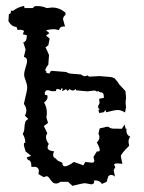

<svg xmlns="http://www.w3.org/2000/svg" viewBox="-20 -616 484 644"><path d="M208 -6.3H182.6Q176.3 -0.5 168.5 -0.5Q161.1 -0.5 157 -4.4Q152.8 -8.3 149.7 -12.7Q146.5 -17.1 143.6 -21Q140.6 -24.9 136.2 -24.9L126 -22L108.9 -32.2L110.4 -41.5Q110.4 -56.6 94.2 -56.6L85.4 -55.7V-57.6Q85.4 -78.6 73.7 -79.6L69.3 -87.9L84.5 -93.3L65.9 -107.9Q60.1 -125.5 60.1 -132.3Q60.1 -137.2 63 -137.2L64.9 -136.7Q64.9 -153.8 56.2 -166.5Q62 -177.2 62 -188.5Q62 -198.7 65.9 -210L74.7 -217.3L63.5 -228Q68.4 -237.3 68.4 -246.1Q68.4 -256.3 60.1 -267.6Q71.3 -313.5 71.3 -321.3Q71.3 -328.6 69.6 -334.5Q67.9 -340.3 66.2 -345.2Q64.5 -350.1 62.7 -355.2Q61 -360.4 61 -366.2Q61 -371.1 62.5 -377.4Q64 -383.8 65.9 -389.9Q67.9 -396 69.3 -401.6Q70.8 -407.2 70.8 -411.6Q70.8 -423.3 60.1 -425.3L65.9 -449.7L58.1 -474.1Q69.8 -476.1 69.8 -495.1V-498L56.6 -501L60.5 -511.7Q57.6 -516.1 46.9 -516.1L39.1 -515.6L35.2 -525.9Q19.5 -525.9 8.3 -544.9L9.8 -568.8Q16.6 -569.8 16.6 -575.7L16.1 -580.1H24.4Q38.1 -591.3 60.5 -596.2L62.5 -588.9H89.8L96.2 -595.2L104.5 -595.7Q122.6 -595.7 136.2 -588.9L154.8 -590.8Q180.2 -590.8 199.7 -573.2V-566.4Q191.4 -559.6 191.4 -551.3L198.2 -526.9L193.4 -527.3Q180.7 -527.3 177.7 -515.1L163.6 -518.1Q147.9 -518.1 134.3 -514.6L145.5 -504.9L134.3 -496.6L146.5 -486.8L142.1 -463.9L132.8 -457.5L144.5 -431.6L142.1 -399.4Q131.8 -386.2 131.8 -379.4L135.7 -376.5Q135.3 -375 135.3 -373.5Q135.3 -370.6 139.6 -370.6Q142.1 -369.6 143.6 -369.6Q146.5 -369.6 147.9 -373Q149.4 -377.9 153.3 -378.4L190.4 -375.5Q201.2 -375.5 207 -372.1Q212.9 -368.7 221.2 -368.7L252 -366.2Q258.8 -360.4 264.6 -360.4Q269 -360.4 272.9 -363.3L278.8 -358.9L314.5 -360.8L348.1 -357.9Q355 -357.9 364.3 -353.5Q377.4 -338.9 378.9 -334L400.9 -310.5L402.8 -287.1Q401.4 -280.3 401.4 -272.5Q401.4 -265.1 402.8 -256.3L399.4 -238.8Q385.3 -247.1 375.5 -247.1Q365.7 -247.1 335.4 -239.3L334.5 -247.6L328.1 -239.7L313 -236.8L310.1 -246.6L314.5 -249.5Q309.1 -252 309.1 -257.3Q309.1 -262.2 314 -270L312.5 -284.7L328.6 -288.1L327.6 -298.3Q327.1 -303.7 320.3 -306.2H318.4Q314 -306.2 312.5 -308.6Q311.5 -310.1 308.6 -310.1Q306.6 -310.1 304.2 -309.1L298.3 -312.5L272.9 -309.6L235.4 -313L233.9 -317.9Q230 -312.5 224.6 -312.5Q219.2 -312.5 212.9 -316.9L207 -311L201.7 -316.9L188 -310.1L190.4 -319.3H185.1L184.1 -313Q179.7 -317.4 172.4 -317.4Q168 -317.4 168 -312V-310.5L153.3 -310.1L143.6 -313Q141.6 -313.5 140.1 -313.5Q133.3 -313.5 130.4 -306.6V-298.3L138.7 -296.4L139.6 -291Q139.6 -281.2 127.9 -272Q137.2 -256.8 137.2 -236.8L135.7 -221.2L141.1 -203.6L127 -193.4L138.7 -169.4Q134.3 -162.6 134.3 -155.8Q134.3 -145.5 143.6 -133.3Q139.6 -126.5 139.6 -121.6Q139.6 -110.4 161.6 -108.4Q158.2 -102.1 158.2 -96.2Q158.2 -88.4 166 -85L173.8 -77.1L189 -70.3Q189 -58.1 197.8 -58.1Q207.5 -58.1 228 -72.8L259.8 -61.5L266.1 -72.8L288.6 -70.3Q296.4 -70.3 296.4 -77.6L293.5 -89.8L305.2 -108.4L309.1 -107.9Q314.5 -107.9 314.5 -113.3Q314.5 -120.6 304.7 -138.2Q313.5 -146.5 313.5 -155.8Q313.5 -161.6 310.1 -167.5L314.5 -185.5L329.1 -188.5Q335 -190.9 339.4 -190.9Q343.3 -190.9 346.2 -189Q352.1 -184.6 359.9 -184.6L388.7 -184.1L397.9 -198.2L401.4 -184.1H404.3L403.8 -178.2Q403.8 -163.1 417 -157.2Q411.1 -150.4 411.1 -140.1L413.1 -127Q385.3 -99.6 385.3 -91.8L390.6 -65.9Q387.2 -67.9 373.5 -67.9Q362.8 -67.9 362.8 -63L366.7 -55.2L361.3 -45.4L365.7 -23.4Q359.4 -29.3 353 -29.3Q347.2 -29.3 342.8 -23.9L337.9 -6.3L321.8 1Q315.4 -10.7 299.3 -10.7L294.4 -10.3L295.9 -5.4Q295.9 0.5 287.1 2.4L265.6 -1.5Q257.3 -1.5 223.1 7.3Z"/></svg>

Font: Truetypewriter PolyglOTT
Style: Regular
Weight: 400
Designer: Sergey Beatoff a.k.a. Sam_T
Version: Version 3.76